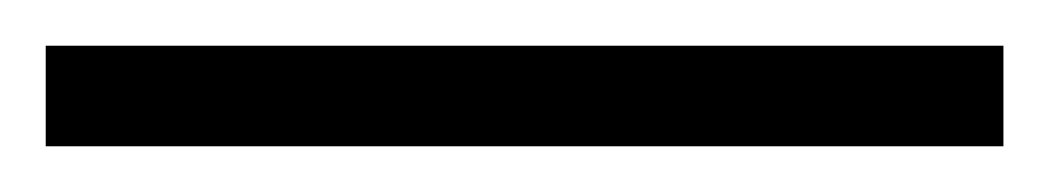

<svg xmlns="http://www.w3.org/2000/svg" viewBox="-22 67 459 84"><path d="M417 131H-2V87H417Z"/></svg>

Font: Noto Sans Khmer ExtraCondensed Light
Style: Regular
Weight: 300
Width: 2
Designer: Danh Hong and the Monotype Design Team
Foundry: Monotype Imaging Inc.
Version: Version 2.004; ttfautohint (v1.8.4.7-5d5b)